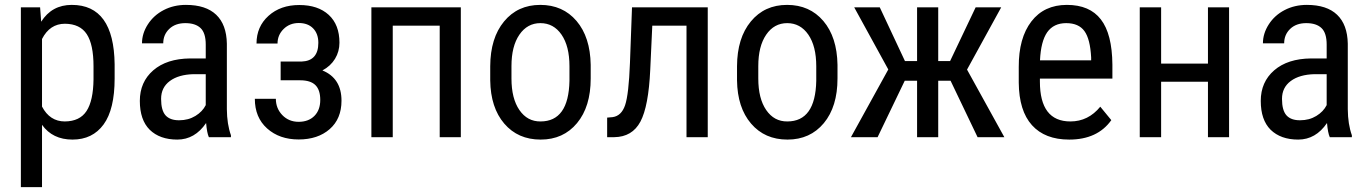

<svg xmlns="http://www.w3.org/2000/svg" viewBox="-20 -558 5572 781"><path d="M360.4 -288.1Q360.4 -377 333 -418.9Q305.7 -460.9 244.1 -461.4Q182.6 -461.4 150.9 -399.4V-124.5Q182.6 -64 243.7 -64Q304.7 -64.5 332 -106.4Q359.4 -148.4 360.4 -235.4ZM272 -538.1Q443.4 -538.1 446.3 -296.4V-238.8Q446.3 -113.3 401.4 -51.8Q356.4 9.8 274.9 9.8Q193.8 9.8 150.9 -50.3V203.1H64.9V-528.3H143.1L147.5 -469.7Q190.9 -538.1 272 -538.1Z M709 -68.8Q746.1 -68.8 774.9 -86.4Q803.7 -104 816.9 -130.4V-256.3H768.1Q706.5 -254.9 670.9 -228.5Q635.3 -202.1 635.3 -155.8Q635.3 -109.4 653.3 -88.9Q671.9 -68.4 709 -68.8ZM588.9 -30.3Q548.8 -70.3 548.8 -147.5Q548.8 -224.6 603.5 -272Q658.2 -319.3 753.4 -320.3H816.9V-376.5Q816.9 -423.8 795.9 -443.8Q774.9 -463.9 733.9 -463.9Q692.9 -463.9 668.5 -440.4Q644 -417 644 -381.8H557.6Q557.6 -421.9 581.5 -459Q605.5 -496.1 646 -517.1Q686.5 -538.1 736.3 -538.1Q817.4 -538.1 859.4 -498Q901.4 -458 902.8 -380.4V-113.8Q903.3 -52.7 919.4 -7.8V0H829.6Q821.8 -17.1 818.4 -57.6Q772.5 9.8 701.2 9.8Q629.9 9.8 588.9 -30.3Z M1360.8 -384.3Q1360.8 -348.6 1342.8 -318.8Q1324.7 -289.1 1291.5 -271.5Q1369.1 -239.7 1369.1 -148.4Q1369.1 -74.7 1321 -32.7Q1272.9 9.3 1194.8 9.3Q1116.7 9.3 1066.7 -35.4Q1016.6 -80.1 1016.6 -156.2H1102.1Q1102.1 -117.2 1128.4 -89.8Q1154.8 -62.5 1194.8 -62.5Q1234.9 -62.5 1258.8 -86.4Q1282.7 -110.4 1282.7 -151.4Q1282.7 -192.4 1262.9 -211.9Q1243.2 -231.4 1200.7 -231.4H1121.6V-307.6H1206.5Q1274.9 -310.1 1274.9 -383.8Q1274.9 -420.9 1253.7 -442.6Q1232.4 -464.4 1195.3 -464.4Q1158.2 -464.4 1133.5 -439.9Q1108.9 -415.5 1108.9 -380.9H1023.4Q1023.4 -449.7 1072.3 -493.7Q1121.1 -537.6 1197.3 -537.6Q1273.4 -537.6 1317.1 -497.6Q1360.8 -457.5 1360.8 -384.3Z M1854.5 0H1768.6V-453.6H1577.6V0H1490.7V-528.3H1854.5Z M2060.5 -238.8Q2060.5 -157.2 2092.8 -110.4Q2125 -63.5 2178.7 -64Q2293 -64 2296.4 -229V-288.6Q2296.4 -370.1 2264.2 -417Q2231.9 -463.9 2178.2 -463.9Q2125 -463.9 2092.8 -417Q2060.5 -370.1 2060.5 -289.1ZM1974.1 -288.6Q1974.6 -403.3 2030.3 -470.7Q2085.9 -538.1 2177.7 -538.1Q2269.5 -538.1 2325.2 -472.7Q2380.9 -407.2 2382.8 -294.4V-238.8Q2382.8 -124 2327.1 -57.1Q2271.5 9.8 2179.2 9.8Q2086.9 9.8 2031.2 -55.2Q1975.6 -120.1 1974.1 -231Z M2858.9 -528.3V0H2772.5V-453.6H2633.3L2625 -274.4Q2618.2 -125.5 2585 -63.2Q2551.8 -1 2478.5 0H2449.7V-79.6L2471.7 -81.5Q2507.8 -86.4 2522.7 -130.1Q2537.6 -173.8 2542.5 -302.2L2550.8 -528.3Z M3064.5 -238.8Q3064.5 -157.2 3096.7 -110.4Q3128.9 -63.5 3182.6 -64Q3296.9 -64 3300.3 -229V-288.6Q3300.3 -370.1 3268.1 -417Q3235.8 -463.9 3182.1 -463.9Q3128.9 -463.9 3096.7 -417Q3064.5 -370.1 3064.5 -289.1ZM2978 -288.6Q2978.5 -403.3 3034.2 -470.7Q3089.8 -538.1 3181.6 -538.1Q3273.4 -538.1 3329.1 -472.7Q3384.8 -407.2 3386.7 -294.4V-238.8Q3386.7 -124 3331.1 -57.1Q3275.4 9.8 3183.1 9.8Q3090.8 9.8 3035.2 -55.2Q2979.5 -120.1 2978 -231Z M3796.4 -229.5V0H3710.4V-229.5H3660.2L3549.8 0H3441.4L3593.3 -275.4L3454.6 -528.3H3558.6L3661.1 -309.6H3710.4V-528.3H3796.4V-309.6H3844.7L3948.7 -528.3H4052.7L3913.6 -274.9L4065.4 0H3956.5L3846.7 -229.5Z M4239.7 -426.8Q4213.9 -389.6 4210.4 -312.5H4418.5V-324.2Q4414.6 -399.4 4391.1 -431.6Q4367.7 -463.9 4316.9 -463.9Q4266.1 -463.9 4239.7 -426.8ZM4334 -64Q4406.7 -64 4455.6 -124L4500.5 -69.3Q4444.3 9.8 4329.1 9.8Q4230.5 9.8 4177.7 -48.8Q4125 -107.4 4124 -221.7V-285.6Q4123.5 -403.3 4175.3 -470.7Q4227.1 -538.1 4319.8 -538.1Q4412.6 -538.1 4458 -479Q4503.9 -419.9 4504.9 -294.9V-238.3H4210V-226.1Q4210 -64 4334 -64Z M4979.5 0H4893.6V-225.6H4703.1V0H4616.2V-528.3H4703.1V-299.3H4893.6V-528.3H4979.5Z M5268.6 -68.8Q5305.7 -68.8 5334.5 -86.4Q5363.3 -104 5376.5 -130.4V-256.3H5327.6Q5266.1 -254.9 5230.5 -228.5Q5194.8 -202.1 5194.8 -155.8Q5194.8 -109.4 5212.9 -88.9Q5231.4 -68.4 5268.6 -68.8ZM5148.4 -30.3Q5108.4 -70.3 5108.4 -147.5Q5108.4 -224.6 5163.1 -272Q5217.8 -319.3 5313 -320.3H5376.5V-376.5Q5376.5 -423.8 5355.5 -443.8Q5334.5 -463.9 5293.5 -463.9Q5252.4 -463.9 5228 -440.4Q5203.6 -417 5203.6 -381.8H5117.2Q5117.2 -421.9 5141.1 -459Q5165 -496.1 5205.6 -517.1Q5246.1 -538.1 5295.9 -538.1Q5377 -538.1 5418.9 -498Q5460.9 -458 5462.4 -380.4V-113.8Q5462.9 -52.7 5479 -7.8V0H5389.2Q5381.3 -17.1 5377.9 -57.6Q5332 9.8 5260.7 9.8Q5189.5 9.8 5148.4 -30.3Z"/></svg>

Font: RobotoCondensed-Regular
Style: Regular
Weight: 400
Designer: Google
Version: Version 2.001201; 2014